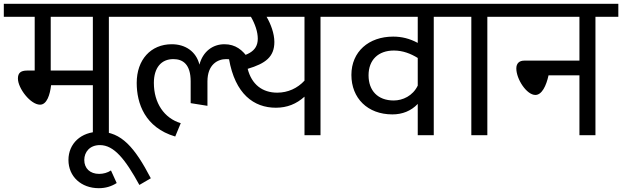

<svg xmlns="http://www.w3.org/2000/svg" viewBox="-40 -709 3263 1007"><path d="M-20 -621H142V-339H103C67 -339 54 -325 54 -297C54 -246 120 -160 170 -160C206 -160 222 -212 228 -262H447V0H531V-621H651V-689H-20ZM226 -621H447V-339H226Z M478 278C513 278 544 269 572 251L542 185C524 197 502 203 480 203C432 203 402 174 402 130C402 88 431 52 484 52C558 52 617 126 691 261L751 226C667 65 597 -18 481 -18C385 -18 319 44 319 130C319 217 386 278 478 278Z M879 7 908 -63C821 -89 767 -169 767 -274C767 -354 806 -399 869 -399C920 -399 960 -371 960 -282V-168L1048 -154V-282C1048 -371 1102 -399 1146 -399C1181 -399 1201 -387 1228 -358L1264 -400C1233 -447 1195 -477 1137 -477C1076 -477 1024 -439 1006 -370C989 -439 932 -477 861 -477C751 -477 677 -396 677 -274C677 -167 720 -40 879 7ZM611 -689V-621H1132V-689Z M1094 -689V-621H1276C1298 -583 1312 -542 1312 -506C1312 -435 1251 -415 1161 -400C1193 -216 1291 -144 1407 -144C1466 -144 1515 -164 1557 -202V0H1641V-621H1761V-689ZM1259 -348C1353 -376 1399 -411 1399 -489C1399 -533 1380 -584 1358 -621H1557V-286C1520 -246 1470 -223 1414 -223C1336 -223 1280 -266 1259 -348Z M2151 -621V-484C2108 -507 2067 -517 2022 -517C1894 -517 1803 -438 1803 -316C1803 -194 1888 -109 2018 -109C2070 -109 2116 -127 2151 -164V0H2235V-621H2355V-689H1721V-621ZM1893 -314C1893 -395 1944 -444 2026 -444C2072 -444 2114 -428 2151 -405V-260C2125 -206 2072 -182 2025 -182C1941 -182 1893 -234 1893 -314Z M2315 -621H2432V0H2516V-621H2636V-689H2315Z M2596 -621H2999V-391H2709C2684 -391 2668 -377 2668 -350C2668 -294 2722 -211 2768 -211C2802 -211 2825 -259 2837 -314H2999V0H3083V-621H3203V-689H2596Z"/></svg>

Font: FiraGO Unicode
Style: Regular
Weight: 400
Designer: bBox Type
Foundry: bBox Type GmbH
Version: Version 1.001;PS 001.001;hotconv 1.0.88;makeotf.lib2.5.64775